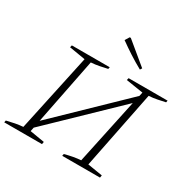

<svg xmlns="http://www.w3.org/2000/svg" viewBox="-193 -1054 1219 1233"><g transform="rotate(30 416.5 -438.0)"><path d="M-3 0 0 -15Q32 -23 61 -28.5Q90 -34 118 -36L241 -609L122 -629L126 -645H407L404 -631Q377 -625 347.5 -619Q318 -613 286 -611L189 -122L664 -581L670 -609L543 -629L547 -645H836L833 -631Q806 -625 776.5 -619Q747 -613 715 -611L600 -36L710 -18L707 0H427L430 -15Q460 -23 489.5 -28.5Q519 -34 547 -36L650 -520L178 -65L172 -36L280 -18L277 0ZM582 -729Q533 -756 489 -784.5Q445 -813 402 -844L422 -876H430L591 -743Z"/></g></svg>

Font: Piazzolla ExtraLight
Style: Italic
Weight: 200
Italic angle: -11.3°
Designer: Juan Pablo del Peral
Foundry: Huerta Tipografica
Version: Version 1.330